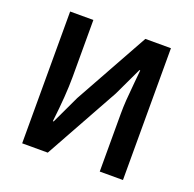

<svg xmlns="http://www.w3.org/2000/svg" viewBox="-117 -774 905 895"><g transform="rotate(20 335.0 -327.0)"><path d="M83 0V-653.8H198.2V-370.1Q198.2 -281.7 182.1 -146H186L252 -286.1L456.1 -653.8H583V0H467.8V-286.1Q467.8 -319.8 470.2 -355Q472.7 -390.1 477.8 -443.1Q482.9 -496.1 483.9 -507.8H480L414.1 -368.2L210 0Z"/></g></svg>

Font: Source Sans 3 Semibold
Style: Regular
Weight: 600
Designer: Paul D. Hunt
Foundry: Adobe
Version: Version 3.052;hotconv 1.1.0;makeotfexe 2.6.0